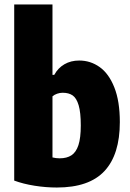

<svg xmlns="http://www.w3.org/2000/svg" viewBox="-20 -828 579 858"><path d="M43.5 -21V-808H214.5V-493.5H222.5Q239 -524 267.8 -540.8Q296.5 -557.5 334 -557.5Q384.5 -557.5 425.5 -528.2Q466.5 -499 491 -437.2Q515.5 -375.5 515.5 -282.5Q515.5 -137.5 447 -63.8Q378.5 10 234 10Q185 10 134.5 2Q84 -6 43.5 -21ZM341 -267.5Q341 -325.5 331.5 -357.5Q322 -389.5 304.8 -401.5Q287.5 -413.5 260 -413.5Q247.5 -413.5 235.2 -409.2Q223 -405 214.5 -397.5V-124.5Q229.5 -120.5 246.5 -120.5Q278.5 -120.5 299.2 -134Q320 -147.5 330.5 -179.5Q341 -211.5 341 -267.5Z"/></svg>

Font: Encode Sans Condensed ExtraBold
Style: Regular
Weight: 800
Width: 3
Designer: Multiple Designers
Foundry: Impallari Type
Version: Version 2.000